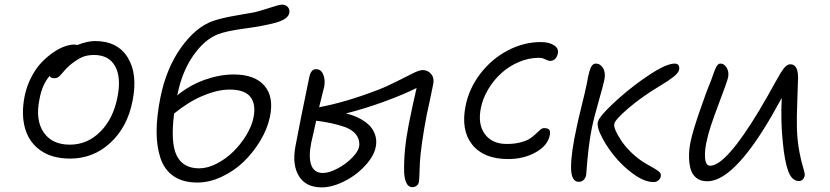

<svg xmlns="http://www.w3.org/2000/svg" viewBox="-20 -730 3574 827"><path d="M282.2 -46.9Q205.1 -46.9 155.3 -81.5Q105.5 -116.2 88.1 -176.5Q70.8 -236.8 85.9 -314.9Q94.7 -358.9 114.5 -397Q134.3 -435.1 158.2 -460.2Q182.1 -485.4 208.7 -503.7Q235.4 -522 258.5 -530Q281.7 -538.1 299.8 -538.1Q305.2 -538.1 313 -536.1Q356.4 -553.2 389.2 -553.2Q486.8 -553.2 530.5 -481.7Q574.2 -410.2 550.8 -294.9Q529.3 -183.6 455.8 -115.2Q382.3 -46.9 282.2 -46.9ZM149.9 -301.8Q131.8 -212.9 168 -159.9Q204.1 -106.9 280.8 -106.9Q356 -106.9 411.9 -162.6Q467.8 -218.3 485.8 -311Q502.9 -395.5 476.1 -444.3Q449.2 -493.2 384.8 -493.2Q353.5 -493.2 331.3 -482.7Q309.1 -472.2 280.8 -449.2Q266.6 -437 253.7 -421.4Q240.7 -405.8 233.2 -399.4Q225.6 -393.1 213.9 -393.1Q198.2 -393.1 193.8 -402.8Q161.6 -366.7 149.9 -301.8Z M830.1 56.2Q767.6 56.2 727.5 28.6Q687.5 1 670.9 -49.8Q654.3 -100.6 654.5 -165Q654.8 -229.5 670.9 -310.1Q696.3 -435.5 759 -523.9Q821.8 -612.3 896 -639.2Q933.1 -652.3 1001.5 -664.1Q1069.8 -675.8 1074.7 -676.8Q1097.7 -682.1 1124.5 -690.9Q1151.4 -699.7 1168.7 -704.8Q1186 -710 1194.8 -710Q1210.9 -710 1220 -699.5Q1229 -689 1226.1 -673.8Q1220.7 -647 1166 -631.8Q1116.2 -618.2 1034.7 -607.2Q953.1 -596.2 918 -582Q859.9 -559.1 812 -490Q764.2 -420.9 745.1 -326.2Q744.6 -325.2 743.9 -322.5Q743.2 -319.8 742.7 -318.8Q798.8 -364.3 862.8 -386.7Q926.8 -409.2 986.8 -409.2Q1077.6 -409.2 1119.4 -360.4Q1161.1 -311.5 1142.1 -224.1Q1130.9 -172.9 1100.1 -122.1Q1069.3 -71.3 1028.1 -32Q986.8 7.3 934.3 31.7Q881.8 56.2 830.1 56.2ZM969.7 -344.2Q918 -344.2 855.2 -318.1Q792.5 -292 730 -241.2Q713.9 -115.7 741 -60.3Q768.1 -4.9 837.9 -4.9Q874 -4.9 913.3 -25.1Q952.6 -45.4 984.6 -76.7Q1016.6 -107.9 1040.5 -147.2Q1064.5 -186.5 1071.8 -223.1Q1083.5 -280.8 1058.6 -312.5Q1033.7 -344.2 969.7 -344.2Z M1365.7 77.1Q1297.4 77.1 1267.6 28.6Q1237.8 -20 1252.4 -99.1Q1263.7 -159.7 1277.3 -227.3Q1291 -294.9 1300.8 -342.3Q1310.5 -389.6 1312.5 -398.9Q1319.8 -432.1 1340.8 -432.1Q1362.8 -432.1 1372.3 -408.9Q1381.8 -385.7 1376.5 -356.9Q1369.1 -325.2 1354.5 -268.1Q1465.3 -288.6 1602.5 -340.8Q1644 -356.4 1689 -379.4Q1733.9 -402.3 1760.5 -415.3Q1787.1 -428.2 1800.8 -428.2Q1823.7 -428.2 1837.6 -410.4Q1851.6 -392.6 1845.7 -366.2Q1840.3 -337.9 1829.8 -289.6Q1819.3 -241.2 1817.9 -234.9Q1793 -103 1788.6 -30.8Q1786.1 45.4 1784.7 51.8Q1782.7 63.5 1774.7 69.8Q1766.6 76.2 1755.9 76.2Q1739.3 76.2 1730.5 58.1Q1721.7 40 1720.7 11.2Q1718.3 -80.6 1740.7 -194.8Q1756.8 -275.9 1774.4 -351.1Q1719.2 -323.2 1636.7 -293Q1554.2 -262.7 1469.7 -241.2Q1487.3 -237.3 1503.9 -231.2Q1520.5 -225.1 1538.6 -214.6Q1556.6 -204.1 1570.1 -190.9Q1583.5 -177.7 1592 -158.9Q1600.6 -140.1 1600.6 -118.2Q1600.6 -72.8 1561.5 -26.4Q1522.5 20 1467.5 48.6Q1412.6 77.1 1365.7 77.1ZM1320.8 -116.2Q1308.1 -53.7 1320.6 -19.3Q1333 15.1 1370.6 15.1Q1397.5 15.1 1434.8 -4.6Q1472.2 -24.4 1500 -54Q1527.8 -83.5 1527.8 -107.9Q1527.8 -158.2 1467.8 -182.1Q1412.6 -201.7 1341.8 -210Q1338.4 -193.8 1330.6 -159.4Q1322.8 -125 1320.8 -116.2Z M2168.9 -44.9Q2063.5 -44.9 2013.9 -107.2Q1964.4 -169.4 1985.4 -273.9Q2000.5 -349.6 2049.1 -412.8Q2097.7 -476.1 2166.7 -512.5Q2235.8 -548.8 2309.1 -548.8Q2345.7 -548.8 2366.9 -534.7Q2388.2 -520.5 2382.3 -498Q2379.4 -484.4 2370.8 -476.1Q2362.3 -467.8 2350.1 -467.8Q2340.8 -467.8 2328.6 -474.4Q2316.4 -481 2301.3 -481Q2257.3 -481 2214.8 -462.9Q2172.4 -444.8 2139.4 -414.8Q2106.4 -384.8 2083 -345.7Q2059.6 -306.6 2051.3 -265.1Q2037.1 -194.3 2068.6 -152.1Q2100.1 -109.9 2162.1 -109.9Q2196.3 -109.9 2222.9 -116.9Q2249.5 -124 2263.9 -134Q2278.3 -144 2288.6 -154.1Q2298.8 -164.1 2307.1 -171.1Q2315.4 -178.2 2323.2 -178.2Q2339.8 -178.2 2345.5 -171.4Q2351.1 -164.6 2348.1 -147.9Q2339.4 -103 2287.6 -74Q2235.8 -44.9 2168.9 -44.9Z M2794.9 54.2Q2756.8 54.2 2709.2 20.3Q2661.6 -13.7 2623 -62Q2584.5 -110.4 2564 -157.2Q2551.8 -185.1 2554.7 -203.1Q2558.6 -216.3 2565.9 -225.1Q2586.4 -253.9 2647.2 -308.1Q2708 -362.3 2779.3 -409.2Q2850.6 -456.1 2885.7 -456.1Q2905.8 -456.1 2905.8 -436Q2905.8 -426.8 2899.7 -417.7Q2893.6 -408.7 2878.9 -397.5Q2864.3 -386.2 2855.2 -380.4Q2846.2 -374.5 2825.2 -361.8Q2820.8 -359.4 2818.8 -357.9Q2740.2 -310.1 2684.8 -262.2Q2629.4 -214.4 2626 -196.8Q2621.6 -176.8 2654.1 -127.2Q2686.5 -77.6 2741.7 -38.1Q2755.4 -28.3 2779.3 -15.4Q2803.2 -2.4 2814.9 6.3Q2826.7 15.1 2826.7 23.9Q2826.7 36.6 2817.6 45.4Q2808.6 54.2 2794.9 54.2ZM2472.7 53.2Q2439.9 53.2 2439.7 -9Q2439.5 -71.3 2463.9 -182.1Q2468.8 -207.5 2484.4 -270.3Q2500 -333 2506.8 -366.2Q2507.8 -370.6 2509.8 -380.9Q2511.7 -391.1 2512.7 -397.9Q2519 -427.7 2526.4 -441.9Q2533.7 -456.1 2545.9 -456.1Q2565.9 -456.1 2577.6 -436.8Q2589.4 -417.5 2583 -384.8Q2578.6 -364.3 2557.4 -289.1Q2536.1 -213.9 2529.8 -182.1Q2520.5 -135.3 2515.1 -88.6Q2509.8 -42 2507.6 -11.5Q2505.4 19 2504.9 22.9Q2502 37.1 2493.7 45.2Q2485.4 53.2 2472.7 53.2Z M3026.4 50.8Q2996.6 50.8 2978 35.2Q2959.5 19.5 2953.4 -6.6Q2947.3 -32.7 2947.8 -60.8Q2948.2 -88.9 2954.6 -120.1Q2962.9 -161.6 2993.2 -249.8Q3023.4 -337.9 3042.5 -382.8Q3045.4 -390.1 3049.1 -401.1Q3052.7 -412.1 3054.9 -417.7Q3057.1 -423.3 3060.1 -430.7Q3063 -438 3065.2 -441.9Q3067.4 -445.8 3070.3 -449.5Q3073.2 -453.1 3076.4 -454.6Q3079.6 -456.1 3083.5 -456.1Q3099.1 -456.1 3109.9 -438.5Q3120.6 -420.9 3116.2 -397Q3113.3 -381.3 3074.5 -279.1Q3035.6 -176.8 3026.4 -132.8Q3014.6 -87.9 3016.8 -52Q3019 -16.1 3038.6 -16.1Q3106.9 -16.1 3250.5 -254.9Q3268.6 -284.7 3288.3 -319.8Q3308.1 -355 3319.6 -376Q3331.1 -397 3343 -416.5Q3355 -436 3364.7 -444.6Q3374.5 -453.1 3384.3 -453.1Q3417.5 -453.1 3417.5 -395Q3417.5 -378.9 3414.3 -298.3Q3411.1 -217.8 3412.6 -174.8Q3414.6 -120.6 3423.1 -76.7Q3431.6 -32.7 3439 -9.3Q3446.3 14.2 3446.3 21Q3446.3 33.2 3439.2 41.5Q3432.1 49.8 3421.4 49.8Q3391.1 49.8 3375.2 7.3Q3359.4 -35.2 3351.6 -119.1Q3342.3 -204.6 3347.2 -308.1Q3303.2 -227.1 3267.6 -170.9Q3127.4 50.8 3026.4 50.8Z"/></svg>

Font: Shantell Sans Bouncy
Style: Italic
Weight: 300
Italic angle: -11.31°
Designer: Stephen Nixon, Anya Danilova, Shantell Martin
Foundry: Arrow Type
Version: Version 1.006;[9816181b4]